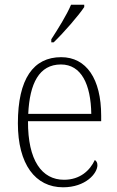

<svg xmlns="http://www.w3.org/2000/svg" viewBox="-20 -786 499 816"><path d="M198 -619V-606H208C250 -646 315 -721 338 -756V-766H282C263 -721 227 -664 198 -619ZM248 10C344 10 394 -49 394 -84C394 -96 389 -102 383 -106C362 -61 320 -22 252 -22C158 -22 98 -104 99 -271H410V-294C410 -451 347 -543 240 -543C122 -543 56 -451 56 -262C56 -88 130 10 248 10ZM368 -302H100C106 -431 146 -512 239 -512C326 -512 366 -427 368 -302Z"/></svg>

Font: Noto Serif Hebrew SemiCondensed ExtraLight
Style: Regular
Weight: 200
Width: 4
Designer: Monotype Design Team
Foundry: Monotype Imaging Inc.
Version: Version 2.004